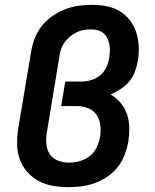

<svg xmlns="http://www.w3.org/2000/svg" viewBox="-20 -763 640 791"><path d="M262 8Q229 8 197.5 2.5Q166 -3 139 -17.5Q112 -32 92 -55Q72 -78 61.5 -107Q51 -136 50.5 -168.5Q50 -201 55 -233L108 -548Q112 -576 122.5 -603.5Q133 -631 151 -654.5Q169 -678 194 -695.5Q219 -713 246.5 -724Q274 -735 302 -739Q330 -743 358 -743H359Q389 -743 418.5 -737.5Q448 -732 472.5 -717.5Q497 -703 514.5 -680.5Q532 -658 541 -630.5Q550 -603 551.5 -573Q553 -543 548 -513Q544 -491 536 -468.5Q528 -446 513 -428Q498 -410 477.5 -396.5Q457 -383 436 -374Q459 -360 476.5 -339.5Q494 -319 503 -293Q512 -267 512.5 -238.5Q513 -210 509 -181Q504 -154 494 -126.5Q484 -99 466 -76Q448 -53 423.5 -36Q399 -19 371.5 -9Q344 1 316.5 4.5Q289 8 262 8ZM264 -93Q286 -93 308 -99Q330 -105 348.5 -119Q367 -133 377.5 -154.5Q388 -176 392 -198Q396 -222 393.5 -246Q391 -270 378.5 -289Q366 -308 344 -317Q322 -326 298 -326H232L249 -427H314Q335 -427 355.5 -433Q376 -439 392.5 -452.5Q409 -466 418 -486Q427 -506 430 -526Q432 -539 432.5 -553.5Q433 -568 430.5 -581Q428 -594 422 -606Q416 -618 406 -626.5Q396 -635 382.5 -638.5Q369 -642 355 -642Q340 -642 325 -639.5Q310 -637 295.5 -630Q281 -623 268.5 -612.5Q256 -602 246.5 -589Q237 -576 232 -561.5Q227 -547 225 -532L173 -217Q169 -193 171 -169.5Q173 -146 185 -128Q197 -110 218.5 -101.5Q240 -93 264 -93Z"/></svg>

Font: Zed Sans Extended
Style: Bold Italic
Weight: 700
Width: 7
Italic angle: -9°
Designer: Belleve Invis
Foundry: Belleve Invis
Version: Version 1.0.0; ttfautohint (v1.8.4)